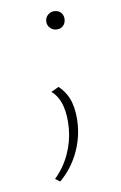

<svg xmlns="http://www.w3.org/2000/svg" viewBox="-44 -378 368 582"><g transform="rotate(-5 140.5 -87.0)"><path d="M116 171 101 162Q128 131 142 92Q156 53 156 13Q156 -27 145.5 -56.5Q135 -86 113 -102L136 -115Q163 -93 173.5 -62.5Q184 -32 184 5Q184 36 176 66Q168 96 153 122.5Q138 149 116 171ZM144 -289Q133 -289 124.5 -297Q116 -305 116 -317Q116 -329 124.5 -337Q133 -345 144 -345Q157 -345 164.5 -337Q172 -329 172 -317Q172 -305 164.5 -297Q157 -289 144 -289Z"/></g></svg>

Font: Ysabeau Office Thin
Style: Regular
Weight: 250
Designer: Christian Thalmann (Catharsis Fonts)
Version: Version 2.001;gftools[0.9.30]; featfreeze: tnum,lnum,ss02